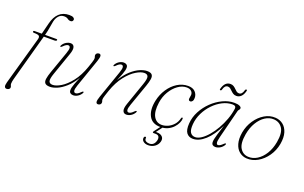

<svg xmlns="http://www.w3.org/2000/svg" viewBox="-102 -1174 2939 1854"><g transform="rotate(20 1367.5 -247.0)"><path d="M73.5 -438.5Q73.5 -448 87.5 -448H160L189 -563.5Q206.5 -634 246.2 -671.2Q286 -708.5 349 -708.5Q379 -708.5 391.5 -700.2Q404 -692 404 -681.5Q404 -671 397.5 -664Q391 -657 379 -657Q361 -657 346.5 -668.2Q332 -679.5 306.5 -679.5Q274.5 -679.5 252.8 -656.2Q231 -633 223 -596Q216.5 -565 211 -528.5Q205.5 -492 197.5 -463L193.5 -448H311.5Q320.5 -448 320.5 -440.5Q320.5 -435 313.5 -431.5Q306.5 -428 296.5 -428H188L54.5 57Q51 71 48.8 82.8Q46.5 94.5 46.5 105.5Q46.5 118 51 125.8Q55.5 133.5 55.5 143.5Q55.5 154.5 45.5 161.8Q35.5 169 22.5 169Q6.5 169 1 155Q-4.5 141 4.5 108.5L143 -383.5Q150 -407.5 140.2 -418.5Q130.5 -429.5 87.5 -429.5Q73.5 -429.5 73.5 -438.5Z M730 -58.5Q736 -56 729.5 -44Q715.5 -20 692.8 -6.2Q670 7.5 647 7.5Q629 7.5 617.2 -2Q605.5 -11.5 605.5 -31Q605.5 -42.5 609 -58.2Q612.5 -74 622.5 -101.2Q632.5 -128.5 652 -174.5Q612 -107.5 567.2 -67.5Q522.5 -27.5 480.8 -10Q439 7.5 408.5 7.5Q370.5 7.5 357.2 -8.2Q344 -24 348.5 -54.2Q353 -84.5 368.5 -128.5L447.5 -352.5Q463 -395.5 459.2 -413Q455.5 -430.5 439.5 -430.5Q430 -430.5 418 -423.8Q406 -417 389.5 -400Q378 -388.5 372 -391Q366 -393.5 372.5 -405.5Q386.5 -429.5 409.2 -443.2Q432 -457 455 -457Q482.5 -457 491.5 -432.8Q500.5 -408.5 483 -358L401.5 -124.5Q380 -63.5 387.5 -41.2Q395 -19 427 -19Q461.5 -19 511 -49Q560.5 -79 610 -141.5Q659.5 -204 693 -300.5Q705.5 -336 711.2 -354.8Q717 -373.5 718.8 -382.2Q720.5 -391 720.5 -396.5Q720.5 -408 717.5 -413.5Q714.5 -419 714.5 -428.5Q714.5 -441.5 724 -449.2Q733.5 -457 746.5 -457Q762.5 -457 765.5 -440.5Q768.5 -424 753 -379.5L654.5 -97Q639.5 -54 643.2 -36.5Q647 -19 662.5 -19Q672.5 -19 684.2 -25.8Q696 -32.5 712.5 -49.5Q724 -61 730 -58.5Z M918 -391Q912 -393.5 918.5 -405.5Q932.5 -429.5 955.2 -443.2Q978 -457 1001 -457Q1019 -457 1030.8 -447.5Q1042.5 -438 1042.5 -418.5Q1042.5 -407 1039 -391.2Q1035.5 -375.5 1025.5 -348.2Q1015.5 -321 996 -275Q1036 -342 1080.8 -382Q1125.5 -422 1167.2 -439.5Q1209 -457 1239.5 -457Q1277.5 -457 1290.8 -441.2Q1304 -425.5 1299.5 -395.2Q1295 -365 1279.5 -321L1200.5 -97Q1185 -54 1189 -36.5Q1193 -19 1208.5 -19Q1218.5 -19 1230.2 -25.8Q1242 -32.5 1258.5 -49.5Q1270 -61 1276 -58.5Q1282 -56 1275.5 -44Q1261.5 -20 1238.8 -6.2Q1216 7.5 1193 7.5Q1165.5 7.5 1156.5 -16.8Q1147.5 -41 1165 -91.5L1246.5 -325Q1268 -386 1260.5 -408.2Q1253 -430.5 1221 -430.5Q1186.5 -430.5 1137 -400.5Q1087.5 -370.5 1038.2 -308.2Q989 -246 955 -149Q943 -113.5 937 -94.8Q931 -76 929.2 -67.2Q927.5 -58.5 927.5 -53Q927.5 -42 930.5 -36.2Q933.5 -30.5 933.5 -21Q933.5 -8 924 -0.2Q914.5 7.5 901.5 7.5Q885.5 7.5 882.5 -9.2Q879.5 -26 895 -70L993.5 -352.5Q1008.5 -395.5 1005 -413Q1001.5 -430.5 985.5 -430.5Q976 -430.5 964 -423.8Q952 -417 935.5 -400Q924 -388.5 918 -391Z M1653.5 -439Q1608 -439 1564.8 -408Q1521.5 -377 1490.5 -325Q1459.5 -273 1450.5 -209.5Q1437 -115 1465 -65.2Q1493 -15.5 1550 -16Q1580.5 -16.5 1611.8 -30.5Q1643 -44.5 1667.8 -72Q1692.5 -99.5 1702.5 -140Q1705 -150.5 1712 -150.5Q1719 -150.5 1719 -141Q1719 -123 1708 -98Q1697 -73 1675 -48.8Q1653 -24.5 1620 -8.5Q1587 7.5 1543 7.5Q1459 7.5 1425.5 -54.5Q1392 -116.5 1413 -215.5Q1427.5 -283 1463.8 -337.8Q1500 -392.5 1551.5 -425Q1603 -457.5 1662 -457.5Q1709.5 -457.5 1734.8 -431.8Q1760 -406 1760 -369.5Q1760 -347 1751.2 -335.5Q1742.5 -324 1730.5 -324Q1711.5 -324 1711.5 -344Q1711.5 -352.5 1714.5 -364Q1717.5 -375.5 1717.5 -386Q1717.5 -409.5 1700.5 -424.2Q1683.5 -439 1653.5 -439ZM1552.5 -5H1574L1520 67H1528.5Q1567.5 67 1586.5 86.8Q1605.5 106.5 1597 138Q1588.5 171.5 1559.5 192.2Q1530.5 213 1493 213Q1461 213 1441.8 197.2Q1422.5 181.5 1427.5 157Q1430.5 146 1440.5 145Q1450.5 145 1449 154.5Q1447 176.5 1462.2 185.5Q1477.5 194.5 1498 194.5Q1546.5 194.5 1560.5 139.5Q1566.5 115.5 1557.5 100.2Q1548.5 85 1523 85H1503.5Q1494 85 1493.5 79.5Q1493 74 1498.5 67Z M2117 -97Q2106 -52.5 2109.5 -35.8Q2113 -19 2126 -19Q2145 -19 2175.5 -49.5Q2187 -61 2193 -58.5Q2199 -56 2192.5 -44Q2178.5 -20 2154.8 -6.2Q2131 7.5 2108 7.5Q2090 7.5 2079.2 -1.5Q2068.5 -10.5 2068.5 -31Q2068.5 -44 2072 -62Q2075.5 -80 2086 -115Q2096.5 -150 2117 -214Q2064 -105.5 2001.2 -49Q1938.5 7.5 1877 7.5Q1835.5 7.5 1812 -22Q1788.5 -51.5 1793.5 -120.5Q1798 -185.5 1829.8 -245.8Q1861.5 -306 1911 -353.8Q1960.5 -401.5 2019.2 -429.2Q2078 -457 2136 -457Q2171 -457 2190.2 -448.2Q2209.5 -439.5 2209.5 -426.5Q2209.5 -417 2202 -409.2Q2194.5 -401.5 2192 -392.5ZM1830 -126.5Q1825 -66 1842.2 -40.8Q1859.5 -15.5 1892.5 -15.5Q1921.5 -15.5 1954.8 -37.8Q1988 -60 2021.2 -99Q2054.5 -138 2083 -187.8Q2111.5 -237.5 2131.8 -293Q2152 -348.5 2159.5 -404Q2164 -436 2124.5 -436Q2074 -436 2023.8 -410.5Q1973.5 -385 1931.5 -341.2Q1889.5 -297.5 1862.2 -242Q1835 -186.5 1830 -126.5ZM2130 -525.5Q2110.5 -525.5 2096.8 -534.2Q2083 -543 2072 -554.2Q2061 -565.5 2049.8 -574.2Q2038.5 -583 2024 -583Q1992 -583 1980 -536.5Q1977.5 -524.5 1967 -524.5Q1958 -524.5 1961 -536.5Q1981.5 -615 2039.5 -615Q2059 -615 2072.8 -606.2Q2086.5 -597.5 2097.2 -586.2Q2108 -575 2119.2 -566.2Q2130.5 -557.5 2145.5 -557.5Q2176.5 -557.5 2189 -604.5Q2192 -616.5 2202.5 -616.5Q2211 -616.5 2208 -604.5Q2198 -564.5 2177.5 -545Q2157 -525.5 2130 -525.5Z M2560 -457Q2605 -454.5 2638.5 -428Q2672 -401.5 2686.8 -353.2Q2701.5 -305 2689.5 -236Q2676.5 -165 2637.2 -108.5Q2598 -52 2543 -20.2Q2488 11.5 2428 7.5Q2385.5 4.5 2353.2 -21.8Q2321 -48 2307 -96.5Q2293 -145 2304.5 -213.5Q2317.5 -284.5 2355.8 -341Q2394 -397.5 2447.5 -429.2Q2501 -461 2560 -457ZM2437.5 -12.5Q2486 -9.5 2530.5 -37.5Q2575 -65.5 2607.2 -118Q2639.5 -170.5 2652 -241Q2669.5 -339.5 2639 -386.5Q2608.5 -433.5 2550.5 -437Q2503.5 -440 2460.5 -412Q2417.5 -384 2386 -331.8Q2354.5 -279.5 2342 -208.5Q2325 -110.5 2354 -63.2Q2383 -16 2437.5 -12.5Z"/></g></svg>

Font: Fraunces 9pt Thin
Style: Italic
Weight: 100
Italic angle: -16°
Version: Version 1.000;[b76b70a41]